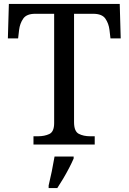

<svg xmlns="http://www.w3.org/2000/svg" viewBox="-20 -734 653 975"><path d="M150 0V-42H173Q206 -42 230.5 -53.5Q255 -65 255 -109V-664H159Q115 -664 98 -639.5Q81 -615 77 -582L72 -539H20L25 -714H588L593 -539H541L536 -582Q532 -615 515 -639.5Q498 -664 453 -664H356V-114Q356 -67 380 -54.5Q404 -42 438 -42H461V0ZM227 208Q235 175 243 136Q251 97 257 61H354V71Q345 92 331 119Q317 146 301 173Q285 200 271 221H227Z"/></svg>

Font: Noto Serif Yezidi
Style: Regular
Weight: 400
Designer: Dalton Maag Ltd
Foundry: Dalton Maag Ltd
Version: Version 1.001; ttfautohint (v1.8.4.7-5d5b)